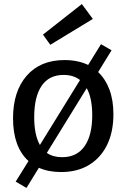

<svg xmlns="http://www.w3.org/2000/svg" viewBox="-20 -835 619 943"><path d="M297 -540Q363 -540 413 -516L476 -618L528 -588L462 -481Q498 -447 517.5 -395Q537 -343 537 -274Q537 -187 506 -123.5Q475 -60 417.5 -25Q360 10 280 10Q218 10 171 -11L110 88L57 57L120 -44Q44 -113 44 -254Q44 -386 111 -463Q178 -540 297 -540ZM292 -467Q221 -467 184.5 -413.5Q148 -360 148 -259Q148 -172 176 -123L373 -442Q341 -467 292 -467ZM433 -269Q433 -353 406 -402L210 -84Q240 -63 285 -63Q358 -63 395.5 -117Q433 -171 433 -269ZM227 -615 191 -665 382 -815 436 -742Z"/></svg>

Font: Bitter Medium
Style: Regular
Weight: 500
Designer: Sol Matas, and Bitter project Authors
Foundry: Sol Matas
Version: Version 2.001